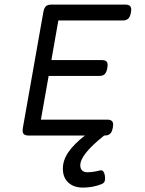

<svg xmlns="http://www.w3.org/2000/svg" viewBox="-20 -600 640 850"><path d="M561 -557.1Q561 -551.8 559.6 -544.4Q556.2 -525.4 547.6 -517.3Q539.1 -509.3 522.5 -509.3H238.3L207.5 -334H430.7Q443.8 -334 450.2 -328.9Q456.5 -323.7 456.5 -312Q456.5 -306.2 455.1 -298.8Q451.7 -279.8 443.4 -271.7Q435.1 -263.7 418.5 -263.7H195.3L161.1 -70.3H455.1Q468.3 -70.3 474.6 -64.9Q481 -59.6 481 -47.9Q481 -42.5 479.5 -35.2Q476.1 -16.1 467.8 -8.1Q459.5 0 442.9 0H440.9Q387.2 43 361.3 75.4Q335.4 107.9 335.4 131.8Q335.4 146.5 343.5 154.5Q351.6 162.6 366.2 162.6Q391.1 162.6 421.4 154.8Q425.3 153.8 426.8 153.8Q440.4 153.8 444.3 177.7Q445.3 186.5 445.3 189.9Q445.3 199.7 441.9 205.6Q438.5 211.4 430.2 214.8Q391.6 230.5 347.2 230.5Q306.6 230.5 282.5 208.3Q258.3 186 258.3 146.5Q258.3 108.9 283.2 73Q308.1 37.1 356 0H107.4Q93.3 0 86.7 -5.1Q80.1 -10.3 80.1 -22.5Q80.1 -29.3 81.1 -33.2L171.9 -546.4Q175.3 -564.9 183.1 -572.3Q190.9 -579.6 207.5 -579.6H535.2Q548.3 -579.6 554.7 -574.2Q561 -568.8 561 -557.1Z"/></svg>

Font: Courier Prime Sans
Style: Italic
Weight: 400
Italic angle: -10°
Designer: Alan Dague-Greene
Foundry: Quote-Unquote Apps
Version: Version 3.020